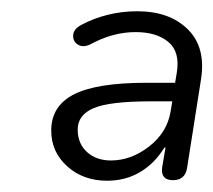

<svg xmlns="http://www.w3.org/2000/svg" viewBox="-20 -733 379 341"><path d="M170 -412Q128 -412 99.5 -437.5Q71 -463 71 -501Q71 -545 111.5 -565.5Q152 -586 240 -586H291L294 -604Q300 -641 279 -658.5Q258 -676 221 -676Q180 -676 140 -654Q127 -648 118 -654Q109 -660 110 -671Q111 -682 125 -689Q145 -700 170.5 -706.5Q196 -713 224 -713Q281 -713 313.5 -681Q346 -649 337 -592L312 -433Q308 -413 287 -413Q265 -413 268 -436L274 -471H272Q255 -443 229 -427.5Q203 -412 170 -412ZM177 -448Q213 -448 245 -473Q277 -498 283 -535L286 -553H247Q175 -553 146.5 -541Q118 -529 118 -503Q118 -478 134.5 -463Q151 -448 177 -448Z"/></svg>

Font: Nunito Light
Style: Italic
Weight: 300
Italic angle: -9°
Designer: Vernon Adams
Foundry: Vernon Adams
Version: Version 3.601; ttfautohint (v1.8.2.53-6de2)